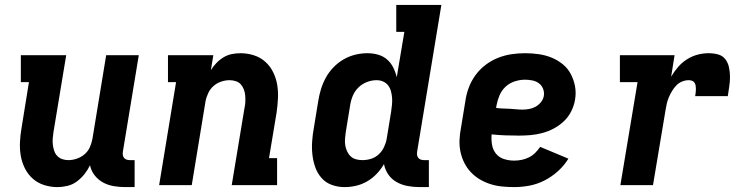

<svg xmlns="http://www.w3.org/2000/svg" viewBox="-20 -755 3040 783"><path d="M214 8Q186 8 159.5 -0.5Q133 -9 113 -27Q93 -45 81 -69.5Q69 -94 64.5 -121Q60 -148 61.5 -177Q63 -206 68 -234L98 -420H65V-530H250L198 -216Q196 -203 195 -190Q194 -177 195.5 -164.5Q197 -152 201 -140Q205 -128 213.5 -119Q222 -110 234 -106Q246 -102 259 -102Q276 -102 293.5 -108Q311 -114 325 -126Q339 -138 346.5 -155Q354 -172 357 -189L413 -530H546L481 -136Q480 -129 481 -122.5Q482 -116 486 -111Q490 -106 496.5 -104Q503 -102 509 -102H529V8H491Q467 8 443.5 4Q420 0 400 -11Q380 -22 366 -40Q352 -58 347 -81Q338 -62 324.5 -45Q311 -28 293.5 -15Q276 -2 255 3Q234 8 214 8Z M629 0 698 -420H665V-530H850L840 -469Q850 -485 863 -498.5Q876 -512 892 -521.5Q908 -531 925.5 -534.5Q943 -538 961 -538Q989 -538 1015.5 -529.5Q1042 -521 1062 -503Q1082 -485 1094 -460.5Q1106 -436 1110.5 -409Q1115 -382 1113.5 -353Q1112 -324 1108 -296L1077 -110H1110V0H925L977 -314Q980 -327 980.5 -340Q981 -353 980 -365.5Q979 -378 974.5 -390Q970 -402 962 -411Q954 -420 941.5 -424Q929 -428 916 -428Q899 -428 881.5 -422Q864 -416 850.5 -404Q837 -392 829 -375Q821 -358 818 -341L762 0Z M1385 8Q1358 8 1333 -1Q1308 -10 1291 -29.5Q1274 -49 1265.5 -73.5Q1257 -98 1254 -124.5Q1251 -151 1253 -179Q1255 -207 1260 -234L1278 -344Q1282 -369 1289.5 -393Q1297 -417 1309.5 -439.5Q1322 -462 1340.5 -481Q1359 -500 1381.5 -513Q1404 -526 1429 -532Q1454 -538 1478 -538Q1501 -538 1522 -532Q1543 -526 1558.5 -512.5Q1574 -499 1583.5 -480Q1593 -461 1598 -440Q1598 -440 1598 -440Q1598 -440 1598 -440L1629 -625H1596V-735H1780L1681 -136Q1680 -129 1681 -122.5Q1682 -116 1686 -111Q1690 -106 1696.5 -104Q1703 -102 1709 -102H1729V8H1691Q1666 8 1642 3.5Q1618 -1 1597.5 -12.5Q1577 -24 1563.5 -43.5Q1550 -63 1546 -86Q1534 -65 1516.5 -46.5Q1499 -28 1477.5 -15.5Q1456 -3 1432.5 2.5Q1409 8 1385 8ZM1458 -102Q1476 -102 1493.5 -107.5Q1511 -113 1524.5 -125.5Q1538 -138 1546 -155Q1554 -172 1557 -189L1575 -299Q1577 -313 1578.5 -327.5Q1580 -342 1579 -355.5Q1578 -369 1574.5 -382.5Q1571 -396 1563 -406.5Q1555 -417 1542.5 -422.5Q1530 -428 1516 -428Q1496 -428 1476.5 -420.5Q1457 -413 1442 -398.5Q1427 -384 1419 -365Q1411 -346 1408 -326L1390 -216Q1388 -203 1387 -189Q1386 -175 1388 -162.5Q1390 -150 1395.5 -138Q1401 -126 1410 -117.5Q1419 -109 1431.5 -105.5Q1444 -102 1458 -102Z M2077 8Q2052 8 2027 5.5Q2002 3 1979 -4.5Q1956 -12 1936 -24Q1916 -36 1900 -53Q1884 -70 1873.5 -91Q1863 -112 1858 -135.5Q1853 -159 1854 -184Q1855 -209 1860 -234L1878 -344Q1882 -372 1892 -398.5Q1902 -425 1919.5 -449Q1937 -473 1961 -491Q1985 -509 2012 -519.5Q2039 -530 2066.5 -534Q2094 -538 2122 -538Q2150 -538 2177.5 -534Q2205 -530 2229.5 -520Q2254 -510 2274.5 -493.5Q2295 -477 2307.5 -453.5Q2320 -430 2325 -403Q2330 -376 2325 -348Q2321 -324 2309.5 -301Q2298 -278 2279.5 -260.5Q2261 -243 2238.5 -231Q2216 -219 2191.5 -212.5Q2167 -206 2143.5 -204Q2120 -202 2096 -202Q2068 -202 2040.5 -203Q2013 -204 1985 -207Q1983 -186 1986.5 -165Q1990 -144 2002.5 -128.5Q2015 -113 2035 -106.5Q2055 -100 2077 -100Q2092 -100 2107 -103Q2122 -106 2136.5 -113Q2151 -120 2162.5 -131.5Q2174 -143 2183 -156L2298 -108Q2281 -80 2255.5 -57Q2230 -34 2200.5 -19Q2171 -4 2139.5 2Q2108 8 2077 8ZM2110 -308Q2124 -308 2138 -310.5Q2152 -313 2164.5 -320Q2177 -327 2186.5 -339Q2196 -351 2198 -365Q2200 -380 2194.5 -393.5Q2189 -407 2177.5 -415.5Q2166 -424 2151 -427Q2136 -430 2121 -430Q2101 -430 2080 -423.5Q2059 -417 2042.5 -402Q2026 -387 2017.5 -367Q2009 -347 2005 -326L2003 -315Q2016 -313 2029.5 -312.5Q2043 -312 2056.5 -311.5Q2070 -311 2083.5 -309.5Q2097 -308 2110 -308Z M2510 0 2580 -420H2508V-530H2731L2717 -442Q2729 -463 2745 -481.5Q2761 -500 2781.5 -513Q2802 -526 2824.5 -532Q2847 -538 2870 -538Q2890 -538 2908.5 -533Q2927 -528 2938 -513.5Q2949 -499 2953 -480Q2957 -461 2957 -441.5Q2957 -422 2954 -402.5Q2951 -383 2948 -363H2815Q2816 -370 2817 -377Q2818 -384 2818 -391.5Q2818 -399 2817 -405.5Q2816 -412 2812.5 -417.5Q2809 -423 2802.5 -425.5Q2796 -428 2789 -428Q2775 -428 2761.5 -422.5Q2748 -417 2738 -406.5Q2728 -396 2720.5 -383.5Q2713 -371 2707.5 -358Q2702 -345 2699 -331.5Q2696 -318 2694 -305L2643 0Z"/></svg>

Font: Iosevka Curly Slab XBdEx
Style: Italic
Weight: 800
Width: 7
Italic angle: -9°
Monospace: yes
Designer: Belleve Invis
Foundry: Belleve Invis
Version: Version 11.1.0; ttfautohint (v1.8.3)